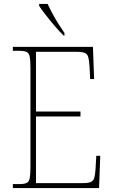

<svg xmlns="http://www.w3.org/2000/svg" viewBox="-20 -951 575 971"><path d="M45 0V-20H78Q103 -20 115 -26Q127 -32 130.5 -51Q134 -70 134 -108V-606Q134 -645 130.5 -663.5Q127 -682 115 -688Q103 -694 78 -694H45V-714H450L456 -551H436L433 -613Q431 -645 426.5 -661.5Q422 -678 408.5 -683.5Q395 -689 366 -689H162V-387H387V-362H162V-25H398Q426 -25 439 -30.5Q452 -36 456.5 -50.5Q461 -65 463 -94L467 -163H487L481 0ZM302 -771Q283 -789 258.5 -817.5Q234 -846 211.5 -875Q189 -904 178 -921V-931H221Q231 -909 245.5 -882Q260 -855 276.5 -829Q293 -803 306 -784V-771Z"/></svg>

Font: Noto Serif Tamil SemiCondensed Thin
Style: Italic
Weight: 100
Width: 4
Italic angle: -12°
Designer: Indian Type Foundry, Tom Grace, and the Monotype Design Team
Foundry: Monotype Imaging Inc.
Version: Version 2.003; ttfautohint (v1.8.4.7-5d5b)